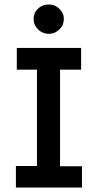

<svg xmlns="http://www.w3.org/2000/svg" viewBox="-20 -837 440 857"><path d="M51 0V-96H145V-526H55V-623H342V-526H248V-95H346V0ZM198 -686Q170 -686 150 -705.5Q130 -725 130 -752Q130 -780 149.5 -798.5Q169 -817 198 -817Q225 -817 245 -798Q265 -779 265 -752Q265 -725 245 -705.5Q225 -686 198 -686Z"/></svg>

Font: Inconsolata Condensed ExtraBold
Style: Regular
Weight: 800
Width: 3
Monospace: yes
Designer: Raph Levien, Cyreal, Brenton Simpson
Foundry: Raph Levien, Cyreal, Google
Version: Version 3.001; ttfautohint (v1.8.2.53-6de2)